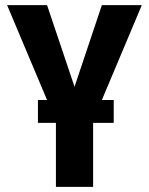

<svg xmlns="http://www.w3.org/2000/svg" viewBox="-20 -731 582 751"><path d="M424.8 -250.5H344.2V0H198.7V-250.5H128.4V-339.8H164.1L7.8 -710.9H164.1L271.5 -391.6L378.4 -710.9H534.7L378.4 -339.8H424.8Z"/></svg>

Font: MAUL Condensed Bold
Style: Condensed Bold
Weight: 700
Designer: MAUL
Version: Version 1.0; 2020; ttfautohint (v1.8.3)